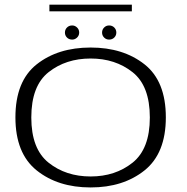

<svg xmlns="http://www.w3.org/2000/svg" viewBox="-20 -798 801 822"><path d="M368 4.5Q507.5 4.5 598.8 -68.5Q690 -141.5 690 -295.5Q690 -450.5 598.8 -522.5Q507.5 -594.5 368 -594.5Q228 -594.5 137 -522.5Q46 -450.5 46 -295.5Q46 -141.5 137 -68.5Q228 4.5 368 4.5ZM368 -42.5Q262 -42.5 188 -101.5Q114 -160.5 114 -295Q114 -430.5 188 -489Q262 -547.5 368 -547.5Q473.5 -547.5 547.5 -489Q621.5 -430.5 621.5 -295Q621.5 -160.5 547.5 -101.5Q473.5 -42.5 368 -42.5ZM289 -628.5Q301 -628.5 310 -637.2Q319 -646 319 -658.5Q319 -671.5 310 -680.2Q301 -689 289 -689Q275.5 -689 266.8 -680.2Q258 -671.5 258 -658.5Q258 -646 266.8 -637.2Q275.5 -628.5 289 -628.5ZM447 -628.5Q460.5 -628.5 469.2 -637.2Q478 -646 478 -658.5Q478 -671.5 469.2 -680.2Q460.5 -689 447 -689Q434.5 -689 425.8 -680.2Q417 -671.5 417 -658.5Q417 -646 425.8 -637.2Q434.5 -628.5 447 -628.5ZM191.5 -749.5H544.5V-778H191.5Z"/></svg>

Font: Anybody Expanded Light
Style: Regular
Weight: 300
Width: 7
Version: Version 1.113;gftools[0.9.25]